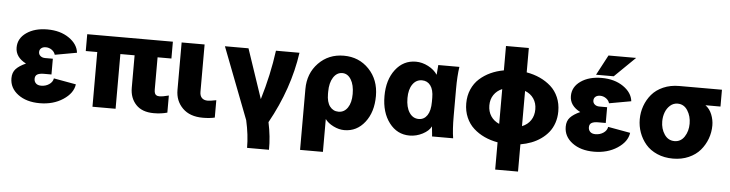

<svg xmlns="http://www.w3.org/2000/svg" viewBox="-51 -950 5318 1398"><g transform="rotate(5 2608.0 -251.5)"><path d="M318.8 -208H264.2Q231.9 -208 215.6 -198.5Q199.2 -189 199.2 -166Q199.2 -146 212.4 -133.1Q225.6 -120.1 251 -120.1Q283.7 -120.1 309.1 -137.2Q334.5 -154.3 338.9 -181.2L502 -151.9Q493.2 -86.4 421.4 -39.3Q349.6 7.8 251 7.8Q153.8 7.8 92.3 -38.1Q30.8 -84 30.8 -155.8Q30.8 -197.8 54.7 -223.6Q78.6 -249.5 127 -271Q48.8 -311 48.8 -381.8Q48.8 -448.7 108.9 -490.5Q168.9 -532.2 261.2 -532.2Q355.5 -532.2 419.4 -488.3Q483.4 -444.3 490.2 -381.8L330.1 -353Q323.7 -375 304 -388.4Q284.2 -401.9 261.2 -401.9Q240.2 -401.9 227.5 -391.4Q214.8 -380.9 214.8 -362.8Q214.8 -345.7 228 -334.5Q241.2 -323.2 262.2 -323.2H318.8Z M552.7 -522.9H1178.7V-399.9H1077.6V-165Q1077.6 -148.9 1081.1 -138.9Q1084.5 -128.9 1091.1 -124.8Q1097.7 -120.6 1103 -119.4Q1108.4 -118.2 1116.7 -118.2Q1139.2 -118.2 1183.6 -129.9V-4.9Q1139.2 7.8 1085 7.8Q999.5 7.8 954.6 -40Q909.7 -87.9 909.7 -163.1V-399.9H805.7V0H636.7V-399.9H552.7Z M1242.7 -175.8V-522.9H1410.6V-176.8Q1410.6 -147.9 1425.5 -132.6Q1440.4 -117.2 1468.8 -117.2Q1486.8 -117.2 1530.8 -126V1Q1493.2 9.8 1443.8 9.8Q1348.6 9.8 1295.7 -43Q1242.7 -95.7 1242.7 -175.8Z M1760.3 0 1559.1 -522.9H1731.4L1853 -162.1Q1908.2 -344.7 1932.1 -522.9H2104Q2066.4 -257.8 1923.3 0Q1945.8 105.5 1944.3 200.2H1784.2Q1784.2 106 1760.3 0Z M2336.9 -257.8V-242.2Q2336.9 -183.1 2360.8 -151.6Q2384.8 -120.1 2424.3 -120.1Q2465.8 -120.1 2491 -157.2Q2516.1 -194.3 2516.1 -257.8Q2516.1 -323.7 2491.7 -363.3Q2467.3 -402.8 2428.2 -402.8Q2387.7 -402.8 2362.3 -363.3Q2336.9 -323.7 2336.9 -257.8ZM2428.2 -529.8Q2539.1 -529.8 2612.5 -453.1Q2686 -376.5 2686 -257.8Q2686 -140.1 2627.4 -65.2Q2568.8 9.8 2478 9.8Q2438.5 9.8 2397.9 -10.3Q2357.4 -30.3 2336.9 -59.1V181.2H2169.9V-263.2Q2169.9 -377.9 2243.4 -453.9Q2316.9 -529.8 2428.2 -529.8Z M2748 -263.2Q2748 -381.8 2805.7 -457Q2863.3 -532.2 2954.6 -532.2Q3000.5 -532.2 3045.2 -509Q3089.8 -485.8 3112.8 -450.2Q3118.7 -509.8 3118.7 -522H3272.9Q3262.7 -454.1 3262.7 -359.9V-162.1Q3262.7 -62.5 3272.9 0H3118.7Q3118.7 -5.4 3117.7 -15.9Q3116.7 -26.4 3114.7 -43.7Q3112.8 -61 3111.8 -73.2Q3095.2 -39.6 3049.6 -15.9Q3003.9 7.8 2954.6 7.8Q2863.3 7.8 2805.7 -67.9Q2748 -143.6 2748 -263.2ZM3095.7 -251V-280.8Q3095.7 -339.4 3072.8 -370.1Q3049.8 -400.9 3010.7 -400.9Q2967.8 -400.9 2941.9 -363.5Q2916 -326.2 2916 -263.2Q2916 -196.3 2941.9 -157.2Q2967.8 -118.2 3010.7 -118.2Q3049.8 -118.2 3072.8 -152.3Q3095.7 -186.5 3095.7 -251Z M3597.7 200.2V1Q3545.4 -8.3 3501 -28.8Q3456.5 -49.3 3421.4 -81.1Q3386.2 -112.8 3366 -159.4Q3345.7 -206.1 3345.7 -262.2Q3345.7 -318.4 3366 -364.7Q3386.2 -411.1 3421.6 -442.9Q3457 -474.6 3501.2 -495.1Q3545.4 -515.6 3597.7 -524.9V-703.1H3764.6V-524.9Q3817.9 -515.6 3862.5 -495.1Q3907.2 -474.6 3942.9 -442.9Q3978.5 -411.1 3998.5 -364.7Q4018.6 -318.4 4018.6 -262.2Q4018.6 -216.8 4005.4 -177.7Q3992.2 -138.7 3968.8 -109.4Q3945.3 -80.1 3913.1 -57.4Q3880.9 -34.7 3843.8 -20.5Q3806.6 -6.3 3764.6 1V200.2ZM3514.6 -262.2Q3514.6 -216.8 3536.6 -183.6Q3558.6 -150.4 3597.7 -133.8V-388.2Q3558.6 -371.6 3536.6 -338.9Q3514.6 -306.2 3514.6 -262.2ZM3850.6 -262.2Q3850.6 -307.1 3828.1 -340.3Q3805.7 -373.5 3764.6 -389.2V-131.8Q3805.7 -148.4 3828.1 -182.1Q3850.6 -215.8 3850.6 -262.2Z M4370.1 -208H4315.4Q4283.2 -208 4266.8 -198.5Q4250.5 -189 4250.5 -166Q4250.5 -146 4263.7 -133.1Q4276.9 -120.1 4302.2 -120.1Q4335 -120.1 4360.4 -137.2Q4385.7 -154.3 4390.1 -181.2L4553.2 -151.9Q4544.4 -86.4 4472.7 -39.3Q4400.9 7.8 4302.2 7.8Q4205.1 7.8 4143.6 -38.1Q4082 -84 4082 -155.8Q4082 -197.8 4106 -223.6Q4129.9 -249.5 4178.2 -271Q4100.1 -311 4100.1 -381.8Q4100.1 -448.7 4160.2 -490.5Q4220.2 -532.2 4312.5 -532.2Q4406.7 -532.2 4470.7 -488.3Q4534.7 -444.3 4541.5 -381.8L4381.3 -353Q4375 -375 4355.2 -388.4Q4335.4 -401.9 4312.5 -401.9Q4291.5 -401.9 4278.8 -391.4Q4266.1 -380.9 4266.1 -362.8Q4266.1 -345.7 4279.3 -334.5Q4292.5 -323.2 4313.5 -323.2H4370.1ZM4347.2 -699.2H4549.3L4398.4 -551.8H4269Z M4879.9 7.8Q4815.4 7.8 4763.7 -14.9Q4711.9 -37.6 4679.9 -75.4Q4647.9 -113.3 4631.1 -159.7Q4614.3 -206.1 4614.3 -256.8Q4614.3 -307.6 4631.1 -354.5Q4647.9 -401.4 4679.9 -439.5Q4711.9 -477.5 4763.7 -500.2Q4815.4 -522.9 4879.9 -522.9H5191.9V-399.9H5082Q5113.3 -377.4 5129.2 -337.6Q5145 -297.9 5145 -257.8Q5145 -207 5127.7 -160.2Q5110.4 -113.3 5078.1 -75.4Q5045.9 -37.6 4994.4 -14.9Q4942.9 7.8 4879.9 7.8ZM4778.8 -255.9Q4778.8 -201.2 4806.2 -160.6Q4833.5 -120.1 4879.9 -120.1Q4925.8 -120.1 4952.4 -160.6Q4979 -201.2 4979 -255.9Q4979 -311 4952.4 -352.5Q4925.8 -394 4879.9 -394Q4848.6 -394 4825.2 -373.3Q4801.8 -352.5 4790.3 -321.8Q4778.8 -291 4778.8 -255.9Z"/></g></svg>

Font: LT Superior Black
Style: Regular
Weight: 900
Designer: Daniel Lyons
Foundry: LyonsType
Version: Version 2.005